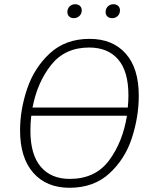

<svg xmlns="http://www.w3.org/2000/svg" viewBox="-20 -878 729 909"><path d="M637 -425Q637 -325 604.5 -225Q572 -125 498 -57Q424 11 309 11Q200 11 137.5 -60Q75 -131 75 -261Q75 -358 108.5 -457.5Q142 -557 216 -625.5Q290 -694 404 -694Q513 -694 575 -624.5Q637 -555 637 -425ZM134 -369H585Q588 -399 588 -427Q588 -540 539.5 -596.5Q491 -653 402 -653Q288 -653 222.5 -571Q157 -489 134 -369ZM581 -330H128Q124 -297 124 -259Q124 -146 173 -88.5Q222 -31 310 -31Q431 -31 496 -118Q561 -205 581 -330ZM299 -821Q299 -837 309.5 -847.5Q320 -858 336 -858Q350 -858 358.5 -850Q367 -842 367 -829Q367 -813 356 -802.5Q345 -792 329 -792Q316 -792 307.5 -800Q299 -808 299 -821ZM480 -821Q480 -837 490.5 -847.5Q501 -858 517 -858Q531 -858 539.5 -850Q548 -842 548 -829Q548 -813 537.5 -802.5Q527 -792 511 -792Q497 -792 488.5 -800Q480 -808 480 -821Z"/></svg>

Font: Fira Sans ExtraLight
Style: Italic
Weight: 275
Italic angle: -8°
Designer: Carrois Corporate & Edenspiekermann AG
Foundry: Carrois Corporate GbR & Edenspiekermann AG
Version: Version 4.203